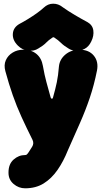

<svg xmlns="http://www.w3.org/2000/svg" viewBox="-20 -794 552 1039"><path d="M116 225Q81 225 53.5 201.5Q26 178 26 141V139Q26 94 53.5 69.5Q81 45 116 45Q121 45 124.5 42.5Q128 40 134.5 30.5Q141 21 154 0Q165 -18 156 -37Q123 -103 96.5 -161Q70 -219 49 -279Q28 -339 9 -409Q0 -442 11.5 -468Q23 -494 48.5 -509.5Q74 -525 106 -525Q150 -525 177.5 -502Q205 -479 212 -438Q221 -387 231 -350.5Q241 -314 254 -267Q256 -260 261 -260Q266 -260 267 -267Q280 -313 287.5 -349Q295 -385 299 -435Q303 -473 334 -499Q365 -525 411 -525Q461 -525 487.5 -493Q514 -461 505 -413Q489 -333 466 -265Q443 -197 413 -129Q383 -61 347 20Q323 80 291 126Q259 172 216.5 198.5Q174 225 116 225ZM452 -675Q481 -659 485 -629.5Q489 -600 474 -570L473 -568Q460 -541 437.5 -529.5Q415 -518 391.5 -519Q368 -520 350 -532Q325 -547 310 -562Q295 -577 275 -590Q269 -595 263 -590Q243 -577 228.5 -562Q214 -547 188 -532Q164 -516 132 -520Q100 -524 78 -546L76 -548Q47 -577 49.5 -611.5Q52 -646 86 -665Q107 -676 131.5 -691Q156 -706 178.5 -722Q201 -738 216 -752Q239 -774 267.5 -774Q296 -774 318 -756Q349 -734 384.5 -713Q420 -692 452 -675Z"/></svg>

Font: Winky Sans Black
Style: Regular
Weight: 900
Designer: Simon Atzbach
Foundry: typofactur
Version: Version 1.205